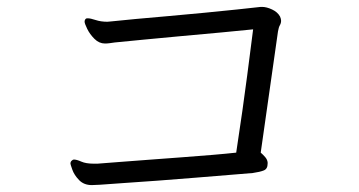

<svg xmlns="http://www.w3.org/2000/svg" viewBox="-20 -613 1040 556"><path d="M755 -139Q755 -124 744 -119.5Q733 -115 712 -112Q689 -110 645 -106.5Q601 -103 547 -98.5Q493 -94 438.5 -90Q384 -86 339 -83Q294 -80 269 -78Q263 -78 257 -77.5Q251 -77 246 -77Q223 -77 209 -91.5Q195 -106 189.5 -121.5Q184 -137 184 -139Q184 -145 188 -148Q191 -151 194 -151Q202 -151 215.5 -145Q229 -139 252 -139H262Q287 -141 326.5 -144Q366 -147 412.5 -150.5Q459 -154 506.5 -157.5Q554 -161 595.5 -164.5Q637 -168 664 -171Q670 -209 682 -293Q694 -377 713 -528Q676 -524 620.5 -519Q565 -514 505.5 -508.5Q446 -503 394 -498Q342 -493 312 -490Q305 -489 298 -488Q291 -487 284 -487Q267 -487 253.5 -500.5Q240 -514 232.5 -529.5Q225 -545 225 -550Q225 -556 229 -559Q230 -560 234 -560Q242 -560 257 -555Q272 -550 291 -550Q294 -550 296.5 -550.5Q299 -551 302 -551Q329 -554 373 -558Q417 -562 468.5 -566.5Q520 -571 571.5 -576Q623 -581 666 -585.5Q709 -590 735 -593H739Q752 -593 768 -585.5Q784 -578 791 -565Q794 -558 794 -553Q794 -546 790.5 -540Q787 -534 785 -522L735 -171Q742 -165 748 -158Q754 -151 755 -143Z"/></svg>

Font: Moon Stars Kai T
Style: Regular
Weight: 400
Designer: GuiWonder
Version: Version 1.101